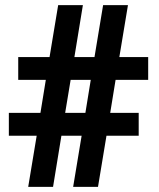

<svg xmlns="http://www.w3.org/2000/svg" viewBox="-20 -731 621 751"><path d="M90.3 0 123.5 -200.2H14.6V-289.6H138.2L159.2 -418.5H51.3V-507.8H173.8L207.5 -710.9H304.2L271 -507.8H349.6L383.3 -710.9H480.5L446.8 -507.8H559.6V-418.5H432.1L411.1 -289.6H522.5V-200.2H396.5L363.3 0H266.1L299.3 -200.2H220.2L187.5 0ZM234.9 -289.6H314L335 -418.5H256.3Z"/></svg>

Font: Vazirmatn RD Black
Style: Regular
Weight: 900
Designer: Saber Rastikerdar
Foundry: Saber Rastikerdar
Version: Version 32.102